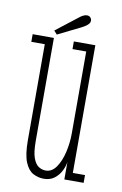

<svg xmlns="http://www.w3.org/2000/svg" viewBox="-76 -675 462 730"><g transform="rotate(10 154.5 -310.0)"><path d="M145.5 11Q124 11 104.5 0.8Q85 -9.5 73 -38.5Q61 -67.5 61 -123.5V-493.5H9V-523H91V-125.5Q91 -82 99.2 -59.5Q107.5 -37 120.5 -29Q133.5 -21 147.5 -21Q171.5 -21 188 -45Q204.5 -69 212.8 -105Q221 -141 221 -177.5V-493.5H168V-523H251V-30H298V0H223.5V-67.5Q221.5 -51.5 212.5 -33.2Q203.5 -15 187 -2Q170.5 11 145.5 11ZM99.5 -537.5 87.5 -551 170.5 -615.5Q177.5 -621.5 185.5 -625.5Q193.5 -629.5 200.5 -629.5Q205.5 -629.5 209.8 -627.2Q214 -625 216.5 -620Q218.5 -616.5 218.5 -612Q218.5 -602.5 208.8 -594.5Q199 -586.5 187.5 -581Z"/></g></svg>

Font: Imbue Thin
Style: Regular
Weight: 100
Designer: Tyler Finck
Foundry: Etcetera Type Company
Version: Version 1.102